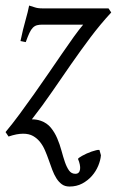

<svg xmlns="http://www.w3.org/2000/svg" viewBox="-22 -477 421 692"><path d="M92.8 -46.9Q110.8 -46.9 125.5 -41.5Q147.5 -33.7 161.4 -16.6Q175.3 0.5 184.3 21.7Q193.4 43 199.5 65.7Q205.6 88.4 211.9 106.9Q218.3 125.5 226.8 137.5Q235.4 149.4 249.5 149.4Q257.3 149.4 261.5 145Q265.6 140.6 266.6 133.1Q267.6 125.5 265.6 116Q263.7 106.4 259.3 96.2Q258.8 94.7 262.9 91.6Q267.1 88.4 274.2 84.5Q281.2 80.6 290.3 76.4Q299.3 72.3 308.1 69.3Q316.9 66.4 324.5 64.5Q332 62.5 336.4 63.5L341.8 82.5Q340.3 100.6 332 120.6Q323.7 140.6 309.1 157.2Q294.4 173.8 274.2 184.6Q253.9 195.3 228.5 195.3Q211.9 195.3 200.7 187Q189.5 178.7 181.2 165.5Q172.9 152.3 166.5 135.3Q160.2 118.2 153.8 100.1Q147.5 82 140.1 64.9Q132.8 47.9 122.3 34.7Q111.8 21.5 97.2 13.2Q82.5 4.9 61.5 4.9Q50.3 4.9 37.4 7.3Q24.4 9.8 8.8 15.1L-2 -1Q22.5 -30.3 48.6 -65.7Q74.7 -101.1 101.1 -138.4Q127.4 -175.8 153.1 -213.1Q178.7 -250.5 201.7 -283.9Q224.6 -317.4 244.1 -344.5Q263.7 -371.6 277.8 -388.2H130.9Q119.1 -388.2 111.1 -386Q103 -383.8 96.4 -377.2Q89.8 -370.6 84 -358.2Q78.1 -345.7 70.8 -325.2L51.8 -329.1Q61 -373 70.1 -404.5Q79.1 -436 83 -457Q92.3 -454.6 103 -450.7Q113.8 -446.8 130.9 -446.8H369.1L378.9 -432.1Q338.9 -388.7 303.7 -341.8Q268.6 -294.9 234.4 -245.8Q200.2 -196.8 165.8 -146.5Q131.3 -96.2 92.8 -46.9Z"/></svg>

Font: Gentium Plus Afr
Style: Italic
Weight: 400
Italic angle: -8°
Designer: J. Victor Gaultney, Annie Olsen, Iska Routamaa, Becca Hirsbrunner
Foundry: SIL International
Version: Version 5.000